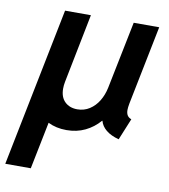

<svg xmlns="http://www.w3.org/2000/svg" viewBox="-116 -590 760 865"><g transform="rotate(10 264.5 -158.0)"><path d="M111.8 -521H230L167.5 -206.1Q164.1 -189.5 164.1 -173.8Q164.1 -134.8 185.8 -113.8Q207.5 -92.8 242.7 -92.8Q273.9 -92.8 298.8 -108.9Q323.7 -125 340.1 -152.1Q356.4 -179.2 363.3 -212.4L425.8 -521H542.5L469.7 -158.7Q466.3 -140.1 466.3 -129.4Q466.3 -114.7 471.9 -105.2Q477.5 -95.7 490.7 -90.8L450.2 7.8Q413.6 -2 391.8 -19.8Q370.1 -37.6 363.8 -61.5H362.3Q334 -28.8 295.9 -10.5Q257.8 7.8 210.9 7.8Q163.6 7.8 126.5 -10.7L83 205.1H-33.7Z"/></g></svg>

Font: Reddit Sans Vanilla SemiBold
Style: Italic
Weight: 600
Italic angle: -11.25°
Designer: Stephen Hutchings
Version: Version 1.013